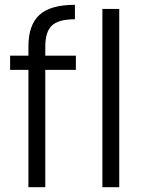

<svg xmlns="http://www.w3.org/2000/svg" viewBox="-20 -777 595 797"><path d="M295 -487H168V0H98V-487H22V-546H98V-584Q98 -673 143.5 -715Q189 -757 291 -757V-697Q223 -697 195.5 -671Q168 -645 168 -584V-546H295ZM475 -740V0H405V-740Z"/></svg>

Font: Poppins-Tabular Light
Style: Regular
Weight: 300
Designer: Ninad Kale (Devanagari), Jonny Pinhorn (Latin)
Foundry: Indian Type Foundry
Version: Version 4.004